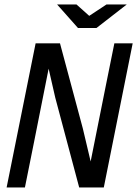

<svg xmlns="http://www.w3.org/2000/svg" viewBox="-20 -830 607 850"><path d="M439.5 0H330.6L224.6 -397.9L195.3 -525.9L131.3 -204.1L90.3 0H9.3L137.7 -638.2H245.6L346.7 -261.2L381.3 -115.2L449.7 -457L486.3 -638.2H567.4ZM232.9 -810.1H318.8L375 -759.8L451.2 -810.1H541L407.2 -706.1H325.2ZM0 -638.2Z"/></svg>

Font: Code New Roman
Style: Italic
Weight: 400
Italic angle: -11°
Monospace: yes
Designer: Sam Radian
Foundry: Code New Roman
Version: Version 1.508 October 19, 2014